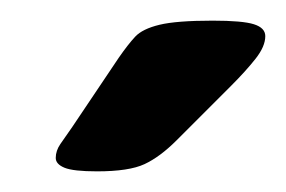

<svg xmlns="http://www.w3.org/2000/svg" viewBox="-20 -738 277 186"><path d="M74 -572Q51 -572 42.5 -575.5Q34 -579 34 -585Q34 -592 38.5 -598.5Q43 -605 50 -615L95 -682Q104 -695 111 -702.5Q118 -710 134.5 -714Q151 -718 186 -718Q215 -718 226 -714.5Q237 -711 237 -703Q237 -693 227.5 -681Q218 -669 204 -655L151 -602Q135 -586 120 -579Q105 -572 74 -572Z"/></svg>

Font: Asap
Style: Bold Italic
Weight: 700
Italic angle: -6°
Designer: Pablo Cosgaya
Foundry: Omnibus-Type
Version: Version 3.001; ttfautohint (v1.8.3)